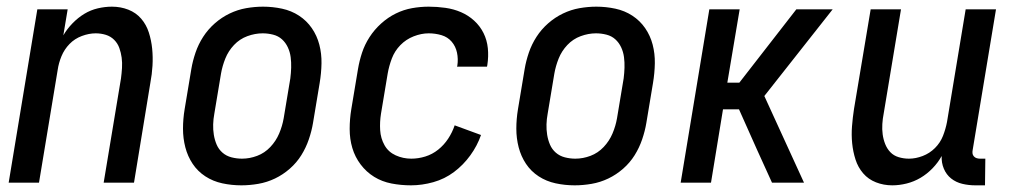

<svg xmlns="http://www.w3.org/2000/svg" viewBox="-20 -548 3040 576"><path d="M6 0 92 -520H183L170 -442Q181 -461 197.5 -478Q214 -495 233 -506.5Q252 -518 273.5 -523Q295 -528 316 -528Q342 -528 365 -519Q388 -510 403.5 -492Q419 -474 426.5 -450.5Q434 -427 436.5 -402Q439 -377 437.5 -351Q436 -325 431 -299L382 0H291L343 -313Q345 -328 346 -344Q347 -360 345 -375Q343 -390 338 -404Q333 -418 322.5 -428.5Q312 -439 297.5 -443.5Q283 -448 267 -448Q247 -448 225.5 -440Q204 -432 188.5 -416Q173 -400 164.5 -379.5Q156 -359 153 -338L97 0Z M704 8Q675 8 647 2Q619 -4 596 -19Q573 -34 558 -56.5Q543 -79 536 -106Q529 -133 529 -162Q529 -191 534 -221L554 -341Q558 -365 566.5 -390Q575 -415 589.5 -437.5Q604 -460 624.5 -478Q645 -496 669 -507.5Q693 -519 718.5 -523.5Q744 -528 769 -528Q798 -528 826 -522Q854 -516 877 -501Q900 -486 915.5 -463.5Q931 -441 938 -414Q945 -387 944.5 -358Q944 -329 939 -299L919 -179Q915 -155 906.5 -130Q898 -105 884 -82.5Q870 -60 849.5 -42Q829 -24 805 -12.5Q781 -1 755 3.5Q729 8 704 8ZM706 -72Q729 -72 751.5 -80.5Q774 -89 791 -107Q808 -125 817.5 -147.5Q827 -170 831 -193L851 -313Q853 -329 853.5 -345Q854 -361 852 -376.5Q850 -392 843.5 -406Q837 -420 826 -430Q815 -440 799.5 -444Q784 -448 768 -448Q745 -448 722 -439.5Q699 -431 682 -413Q665 -395 656 -372.5Q647 -350 643 -327L623 -207Q620 -191 619.5 -175Q619 -159 621.5 -143.5Q624 -128 630 -114Q636 -100 647.5 -90Q659 -80 674.5 -76Q690 -72 706 -72Z M1213 8Q1183 8 1154.5 2.5Q1126 -3 1102.5 -17.5Q1079 -32 1062 -54.5Q1045 -77 1037 -104Q1029 -131 1029 -161Q1029 -191 1034 -221L1054 -341Q1058 -365 1066 -389.5Q1074 -414 1088.5 -436.5Q1103 -459 1123.5 -477.5Q1144 -496 1167.5 -507.5Q1191 -519 1216 -523.5Q1241 -528 1266 -528Q1291 -528 1316 -524.5Q1341 -521 1363 -511.5Q1385 -502 1402.5 -486Q1420 -470 1430.5 -449Q1441 -428 1443.5 -403.5Q1446 -379 1442 -353L1441 -348H1351L1352 -351Q1355 -371 1351 -390Q1347 -409 1335 -423Q1323 -437 1304.5 -442.5Q1286 -448 1266 -448Q1244 -448 1221 -439Q1198 -430 1181 -412.5Q1164 -395 1155.5 -372.5Q1147 -350 1143 -327L1123 -207Q1119 -182 1120.5 -157.5Q1122 -133 1133.5 -112.5Q1145 -92 1167 -82Q1189 -72 1214 -72Q1235 -72 1256 -78.5Q1277 -85 1294.5 -99Q1312 -113 1324.5 -132Q1337 -151 1344 -172L1423 -143Q1412 -111 1391 -82Q1370 -53 1342 -32Q1314 -11 1280 -1.5Q1246 8 1213 8Z M1704 8Q1675 8 1647 2Q1619 -4 1596 -19Q1573 -34 1558 -56.5Q1543 -79 1536 -106Q1529 -133 1529 -162Q1529 -191 1534 -221L1554 -341Q1558 -365 1566.5 -390Q1575 -415 1589.5 -437.5Q1604 -460 1624.5 -478Q1645 -496 1669 -507.5Q1693 -519 1718.5 -523.5Q1744 -528 1769 -528Q1798 -528 1826 -522Q1854 -516 1877 -501Q1900 -486 1915.5 -463.5Q1931 -441 1938 -414Q1945 -387 1944.5 -358Q1944 -329 1939 -299L1919 -179Q1915 -155 1906.5 -130Q1898 -105 1884 -82.5Q1870 -60 1849.5 -42Q1829 -24 1805 -12.5Q1781 -1 1755 3.5Q1729 8 1704 8ZM1706 -72Q1729 -72 1751.5 -80.5Q1774 -89 1791 -107Q1808 -125 1817.5 -147.5Q1827 -170 1831 -193L1851 -313Q1853 -329 1853.5 -345Q1854 -361 1852 -376.5Q1850 -392 1843.5 -406Q1837 -420 1826 -430Q1815 -440 1799.5 -444Q1784 -448 1768 -448Q1745 -448 1722 -439.5Q1699 -431 1682 -413Q1665 -395 1656 -372.5Q1647 -350 1643 -327L1623 -207Q1620 -191 1619.5 -175Q1619 -159 1621.5 -143.5Q1624 -128 1630 -114Q1636 -100 1647.5 -90Q1659 -80 1674.5 -76Q1690 -72 1706 -72Z M2022 0 2108 -520H2199L2162 -300H2198L2369 -520H2478L2273 -260L2392 0H2296L2251 -99L2197 -220H2149L2113 0Z M2657 8Q2631 8 2608 -1Q2585 -10 2569.5 -28Q2554 -46 2546.5 -69.5Q2539 -93 2536.5 -118Q2534 -143 2536 -169Q2538 -195 2542 -221L2592 -520H2683L2631 -207Q2628 -192 2627 -176Q2626 -160 2628 -145Q2630 -130 2635.5 -116Q2641 -102 2651 -91.5Q2661 -81 2676 -76.5Q2691 -72 2707 -72Q2727 -72 2748 -80Q2769 -88 2785 -104Q2801 -120 2809 -140.5Q2817 -161 2821 -182L2877 -520H2968L2898 -98Q2897 -93 2897.5 -88Q2898 -83 2901.5 -79Q2905 -75 2910 -73.5Q2915 -72 2920 -72H2936L2935 8H2906Q2886 8 2867 3.5Q2848 -1 2833.5 -12.5Q2819 -24 2811.5 -42Q2804 -60 2805 -80Q2794 -60 2777.5 -43Q2761 -26 2741.5 -14.5Q2722 -3 2700 2.5Q2678 8 2657 8Z"/></svg>

Font: Iosevka Curly Medium
Style: Italic
Weight: 500
Italic angle: -9°
Monospace: yes
Designer: Belleve Invis
Foundry: Belleve Invis
Version: Version 22.1.2; ttfautohint (v1.8.4)